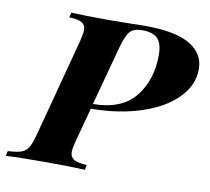

<svg xmlns="http://www.w3.org/2000/svg" viewBox="-113 -687 839 766"><g transform="rotate(10 307.0 -304.0)"><path d="M222 -106Q214 -76 214 -61Q214 -41 229 -31.5Q244 -22 282 -20L278 0Q218 -3 122 -3Q12 -3 -42 0L-38 -20Q-2 -22 16 -28Q34 -34 44.5 -51Q55 -68 65 -106L170 -502Q171 -508 174.5 -523.5Q178 -539 178 -548Q178 -568 163 -577.5Q148 -587 111 -588L116 -608Q168 -605 268 -605L356 -606Q377 -607 417 -607Q539 -607 597.5 -572Q656 -537 656 -474Q656 -410 606 -358Q556 -306 465.5 -275.5Q375 -245 259 -244ZM264 -264Q381 -265 435 -333Q489 -401 489 -502Q489 -548 470 -568Q451 -588 407 -588Q372 -588 357 -570.5Q342 -553 328 -502Z"/></g></svg>

Font: Playfair Display SC
Style: Bold Italic
Weight: 700
Italic angle: -14°
Designer: Claus Eggers Sørensen
Foundry: Claus Eggers Sørensen
Version: Version 1.200; ttfautohint (v1.6)